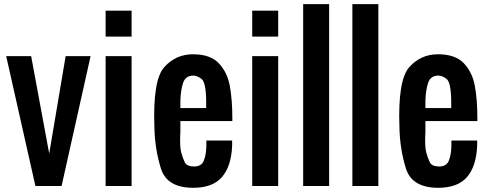

<svg xmlns="http://www.w3.org/2000/svg" viewBox="-20 -895 2351 924"><path d="M150.4 0 9.8 -625H129.9L216.8 -155.8L295.9 -625H416L276.4 0Z M488.3 0V-625H613.3V0ZM488.3 -718.8V-843.8H613.3V-718.8Z M848.1 -375H972.2V-412.6Q970.7 -499.5 949.7 -515.4Q928.7 -531.2 910.2 -531.2Q872.1 -531.2 860.6 -494.6Q849.1 -458 848.1 -409.2ZM909.7 8.8Q783.2 8.8 754.2 -84.7Q725.1 -178.2 723.1 -282.2Q714.8 -508.8 770 -571.3Q825.2 -633.8 908.7 -633.8Q991.7 -633.8 1032.7 -590.8Q1073.7 -547.9 1085.9 -481.9Q1098.1 -416 1098.1 -327.1V-312.5H848.1V-261.2Q844.2 -191.4 851.8 -162.6Q859.4 -133.8 869.4 -113.8Q879.4 -93.8 914.6 -93.8Q949.7 -93.8 960.9 -122.1Q972.2 -150.4 973.1 -192.4V-218.8H1097.2V-193.8Q1092.8 -93.8 1047.9 -42.5Q1002.9 8.8 909.7 8.8Z M1193.8 0V-625H1318.8V0ZM1193.8 -718.8V-843.8H1318.8V-718.8Z M1439 0V-875H1564V0Z M1675.8 0V-875H1800.8V0Z M2027.3 -375H2151.4V-412.6Q2149.9 -499.5 2128.9 -515.4Q2107.9 -531.2 2089.4 -531.2Q2051.3 -531.2 2039.8 -494.6Q2028.3 -458 2027.3 -409.2ZM2088.9 8.8Q1962.4 8.8 1933.3 -84.7Q1904.3 -178.2 1902.3 -282.2Q1894 -508.8 1949.2 -571.3Q2004.4 -633.8 2087.9 -633.8Q2170.9 -633.8 2211.9 -590.8Q2252.9 -547.9 2265.1 -481.9Q2277.3 -416 2277.3 -327.1V-312.5H2027.3V-261.2Q2023.4 -191.4 2031 -162.6Q2038.6 -133.8 2048.6 -113.8Q2058.6 -93.8 2093.8 -93.8Q2128.9 -93.8 2140.1 -122.1Q2151.4 -150.4 2152.3 -192.4V-218.8H2276.4V-193.8Q2272 -93.8 2227.1 -42.5Q2182.1 8.8 2088.9 8.8Z"/></svg>

Font: Oswald-Regular
Style: Regular
Weight: 400
Designer: vernon adams
Foundry: vernon adams
Version: Version 2.002; ttfautohint (v0.92.18-e454-dirty) -l 8 -r 50 